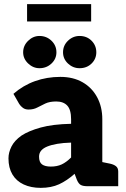

<svg xmlns="http://www.w3.org/2000/svg" viewBox="-20 -901 612 929"><path d="M177 8Q130 8 94.5 -8.5Q59 -25 40 -57Q21 -89 21 -135Q21 -163 35.5 -192Q50 -221 84 -245Q119 -268 177 -284Q235 -300 324 -302V-324Q324 -370 305.5 -390Q287 -410 252 -410Q220 -410 199 -400Q178 -390 160 -380.5Q142 -371 118 -371Q102 -371 91 -379Q80 -387 73 -398L45 -447Q92 -488 149.5 -508.5Q207 -529 272 -529Q334 -529 379.5 -503Q425 -477 450 -430.5Q475 -384 475 -324V0H404Q382 0 371 -6Q360 -12 352 -31L341 -60Q304 -27 266 -9.5Q228 8 177 8ZM226 -95Q256 -95 278.5 -105.5Q301 -116 324 -139V-211Q286 -210 257 -205Q228 -200 208.5 -192Q189 -184 179 -172Q169 -160 169 -143Q169 -116 183.5 -105.5Q198 -95 226 -95ZM455 0 469 -118 513 -109Q531 -105 541.5 -96.5Q552 -88 552 -71V0ZM253 -648Q253 -616 229 -593.5Q205 -571 171 -571Q140 -571 116 -594Q92 -617 92 -648Q92 -680 116 -703.5Q140 -727 171 -727Q205 -727 229 -704Q253 -681 253 -648ZM446 -648Q446 -616 423 -593.5Q400 -571 365 -571Q333 -571 309 -593.5Q285 -616 285 -648Q285 -681 309 -704Q333 -727 365 -727Q400 -727 423 -704Q446 -681 446 -648ZM111 -797V-881H421V-797Z"/></svg>

Font: Aleo Black
Style: Regular
Weight: 900
Designer: Alessio Laiso
Foundry: Alessio Laiso
Version: Version 2.001;gftools[0.9.29]